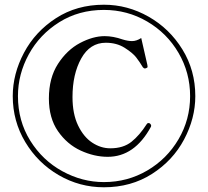

<svg xmlns="http://www.w3.org/2000/svg" viewBox="-20 -779 880 813"><path d="M34 -372Q34 -466 81.5 -555.5Q129 -645 217 -702Q305 -759 420 -759Q520 -759 609 -708.5Q698 -658 752.5 -569.5Q807 -481 807 -372Q807 -278 759.5 -188.5Q712 -99 623.5 -42.5Q535 14 420 14Q317 14 228.5 -37.5Q140 -89 87 -177.5Q34 -266 34 -372ZM785 -372Q785 -471 736 -555Q687 -639 603 -688Q519 -737 420 -737Q314 -737 231 -685Q148 -633 102 -549Q56 -465 56 -372Q56 -267 108 -183.5Q160 -100 244 -54Q328 -8 420 -8Q520 -8 603.5 -57Q687 -106 736 -189.5Q785 -273 785 -372ZM187 -362Q187 -449 225.5 -508.5Q264 -568 319 -597Q374 -626 423 -626Q459 -626 499 -612Q522 -605 539 -605Q558 -605 578 -618L604 -504L605 -495Q605 -493 598 -490L593 -489Q590 -489 585 -494Q572 -516 557 -535.5Q542 -555 508 -576.5Q474 -598 428 -598Q361 -598 324 -531.5Q287 -465 287 -368Q287 -297 310.5 -248Q334 -199 370.5 -175Q407 -151 447 -151Q502 -151 536.5 -178.5Q571 -206 601 -253Q604 -258 608 -258Q612 -258 615 -256Q620 -251 620 -248Q620 -244 619 -242Q550 -115 436 -115Q379 -115 321.5 -141.5Q264 -168 225.5 -223.5Q187 -279 187 -362Z"/></svg>

Font: Shippori Mincho
Style: Bold
Weight: 700
Designer: FONTDASU
Foundry: FONTDASU / Google Inc. / but / Adobe
Version: Version 3.110; ttfautohint (v1.8.3)